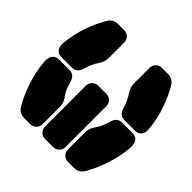

<svg xmlns="http://www.w3.org/2000/svg" viewBox="-164 -913 1126 1126"><g transform="rotate(-45 399.5 -350.0)"><path d="M346.2 -513.2Q296.4 -500 265.1 -476.1Q237.8 -455.1 206.1 -455.1H61Q39.6 -455.1 24.7 -469.7Q9.8 -484.4 9.8 -505.9V-555.2Q9.8 -577.6 18.1 -592Q26.4 -606.4 43.9 -617.2Q95.2 -648.4 174.3 -675.3Q253.4 -702.1 329.1 -707Q361.8 -709 379.4 -695.1Q397 -681.2 397 -655.8V-566.9Q397 -525.9 346.2 -513.2ZM465.8 -513.2Q417 -525.9 417 -566.9V-655.8Q417 -681.2 434.3 -695.1Q451.7 -709 483.9 -706.1Q560.1 -699.2 631.8 -673.8Q703.6 -648.4 754.9 -617.2Q772.5 -606.4 780.8 -592Q789.1 -577.6 789.1 -555.2V-505.9Q789.1 -484.4 774.2 -469.7Q759.3 -455.1 737.8 -455.1H607.9Q578.6 -455.1 549.8 -474.1Q510.7 -501 465.8 -513.2ZM61 -435.1H399.9Q421.4 -435.1 436.3 -420.2Q451.2 -405.3 451.2 -383.8V-315.9Q451.2 -294.4 436.3 -279.8Q421.4 -265.1 399.9 -265.1H61Q39.6 -265.1 24.7 -279.8Q9.8 -294.4 9.8 -315.9V-383.8Q9.8 -405.3 24.7 -420.2Q39.6 -435.1 61 -435.1ZM346.2 -187Q397 -174.3 397 -132.8V-43.9Q397 -18.6 379.4 -4.9Q361.8 8.8 329.1 6.8Q253.4 2 174.3 -24.9Q95.2 -51.8 43.9 -83Q26.4 -93.8 18.1 -108.2Q9.8 -122.6 9.8 -145V-193.8Q9.8 -215.3 24.7 -230.2Q39.6 -245.1 61 -245.1H206.1Q236.3 -245.1 265.1 -224.1Q299.3 -199.2 346.2 -187ZM465.8 -187Q506.3 -198.2 549.8 -226.1Q578.6 -245.1 607.9 -245.1H737.8Q759.3 -245.1 774.2 -230.2Q789.1 -215.3 789.1 -193.8V-145Q789.1 -122.6 780.8 -108.2Q772.5 -93.8 754.9 -83Q703.6 -51.8 631.8 -26.4Q560.1 -1 483.9 5.9Q451.7 8.8 434.3 -4.9Q417 -18.6 417 -43.9V-132.8Q417 -174.3 465.8 -187Z"/></g></svg>

Font: Nastup Soft
Style: Regular
Weight: 400
Designer: Maksym Kobuzan
Foundry: Zakznak
Version: Version 1.020;hotconv 1.0.109;makeotfexe 2.5.65596